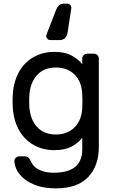

<svg xmlns="http://www.w3.org/2000/svg" viewBox="-20 -815 638 1055"><path d="M49 0ZM50 -293Q53 -348 71 -392Q89 -436 119 -466.5Q149 -497 189.5 -513.5Q230 -530 277 -530Q339 -530 376 -508.5Q413 -487 432 -462V-493Q432 -504 440 -512Q448 -520 459 -520H496Q507 -520 515 -512Q523 -504 523 -493V-7Q523 97 464 158.5Q405 220 287 220Q227 220 184.5 205.5Q142 191 114.5 169Q87 147 73.5 121Q60 95 59 71Q58 60 66.5 52Q75 44 86 44H116Q127 44 134.5 49.5Q142 55 149 71Q152 77 158.5 87.5Q165 98 179.5 108.5Q194 119 217.5 126.5Q241 134 277 134Q310 134 338.5 127.5Q367 121 388 106Q409 91 420.5 66Q432 41 432 5V-58Q412 -31 375 -10.5Q338 10 277 10Q230 10 189.5 -6.5Q149 -23 119 -53.5Q89 -84 71 -128Q53 -172 50 -227Q49 -242 49 -260Q49 -278 50 -293ZM432 -296Q429 -367 389.5 -405.5Q350 -444 287 -444Q221 -444 183 -402Q145 -360 141 -288Q140 -260 141 -232Q145 -160 183 -118Q221 -76 287 -76Q350 -76 389.5 -115Q429 -154 432 -224Q433 -239 433 -260Q433 -281 432 -296ZM351 -634Q349 -620 338.5 -607.5Q328 -595 308 -595H256Q247 -595 240.5 -601.5Q234 -608 234 -617Q234 -621 235 -624L289 -763Q293 -773 302.5 -784Q312 -795 332 -795H350Q359 -795 365.5 -788.5Q372 -782 372 -773V-771Z"/></svg>

Font: Rubik
Style: Regular
Weight: 400
Designer: Hubert & Fischer
Foundry: Hubert & Fischer
Version: Version 1.002; ttfautohint (v1.6)